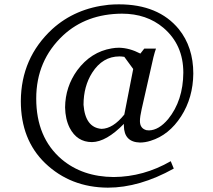

<svg xmlns="http://www.w3.org/2000/svg" viewBox="-20 -712 982 885"><path d="M76 -246Q77 -445 221 -578Q327 -674 481 -690Q505 -692 528 -692Q710 -692 804 -578Q871 -495 871 -373Q870 -262 815 -176Q759 -89 674 -63Q649 -55 625 -55Q552 -57 551 -132V-141Q470 -58 404 -57Q335 -57 301 -123Q281 -163 280 -217Q281 -312 336 -388Q399 -473 495 -489Q512 -492 529 -492Q577 -491 627 -465L645 -488H699Q689 -462 672 -381L633 -209Q625 -174 625 -154Q625 -120 655 -112Q660 -111 667 -111Q712 -112 755 -163Q824 -248 825 -377Q825 -506 733 -584Q656 -649 542 -649Q378 -648 271 -549Q147 -433 147 -258Q147 -78 264 22Q360 103 504 104Q642 103 767 31L781 65Q623 153 477 153Q305 152 188 40Q76 -68 76 -246ZM365 -229Q373 -124 448 -118Q501 -119 553 -184L594 -394L553 -450Q539 -452 531 -452Q453 -452 405 -377Q365 -314 365 -229Z"/></svg>

Font: Khartiya
Style: Regular
Weight: 500
Version: Version 1.0.1